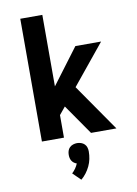

<svg xmlns="http://www.w3.org/2000/svg" viewBox="-105 -803 810 1132"><g transform="rotate(-10 300.0 -236.5)"><path d="M98 0V-735H230V-307L390 -520H544L349 -281L544 0H392L267 -180L230 -135V0ZM288 262 241 216Q253 205 262.5 191.5Q272 178 278 163Q269 160 261.5 154.5Q254 149 249 141Q244 133 242 124Q240 115 240 105Q240 93 243.5 81.5Q247 70 255.5 61.5Q264 53 276 49Q288 45 300 45Q312 45 324 49Q336 53 344.5 61.5Q353 70 356.5 81.5Q360 93 360 105Q360 128 355.5 150Q351 172 341.5 192Q332 212 318.5 230Q305 248 288 262Z"/></g></svg>

Font: Iosevka Custom XBdEx
Style: Regular
Weight: 800
Width: 7
Monospace: yes
Designer: Belleve Invis
Foundry: Belleve Invis
Version: Version 11.2.4; ttfautohint (v1.8.4)